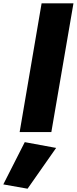

<svg xmlns="http://www.w3.org/2000/svg" viewBox="-99 -800 465 1163"><path d="M153 -780 20 0H212L346 -780ZM51 61 -79 317 68 343 241 96Z"/></svg>

Font: Jost* Black
Style: Italic
Weight: 900
Italic angle: -10°
Version: Version 3.7